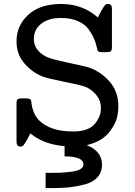

<svg xmlns="http://www.w3.org/2000/svg" viewBox="-20 -725 679 964"><path d="M63 -13.2V-210Q64 -224.1 69.6 -227.5Q75.2 -231 86.9 -231H107.9Q129.9 -231 134.8 -224.1Q136.7 -221.2 138.4 -204.1Q140.1 -187 148.7 -164.1Q157.2 -141.1 174.8 -122.1Q231 -64.9 347.2 -64.9Q422.4 -64.9 454.6 -101.6Q486.8 -138.2 486.8 -182.1Q486.8 -218.3 465.8 -245.1Q444.8 -272 416 -286.1Q395 -295.9 307.1 -313.5Q219.2 -331.1 193.8 -340.8Q140.6 -361.8 101.8 -407.5Q63 -453.1 63 -517.1Q63 -597.2 122.1 -651.1Q181.2 -705.1 287.1 -705.1Q395 -705.1 471.2 -637.2Q488.3 -671.4 498 -686.3Q507.8 -701.2 511.5 -703.1Q515.1 -705.1 522.9 -705.1Q542 -705.1 542 -681.2V-484.9Q541 -469.7 534.4 -466.3Q527.8 -462.9 500 -462.9H493.2Q476.1 -462.9 470.2 -470.2Q469.2 -471.2 465.1 -491.2Q460.9 -511.2 450.9 -533.7Q440.9 -556.2 423.3 -580.1Q405.8 -604 370.4 -619.4Q335 -634.8 286.1 -634.8Q223.1 -634.8 186.5 -605.5Q149.9 -576.2 149.9 -529.8Q149.9 -471.7 212.9 -439.9Q234.9 -428.7 323 -409.9Q411.1 -391.1 422.9 -387.2Q483.9 -367.2 529.1 -316.7Q574.2 -266.1 574.2 -191.9Q574.2 -162.1 566.7 -132.1Q559.1 -102.1 531.5 -65.4Q503.9 -28.8 458 -9.8Q446.8 -4.9 416 3.9Q492.2 34.7 492.2 102.1Q492.2 140.1 469 165.5Q445.8 190.9 403.8 201.4Q361.8 211.9 327.4 215.6Q293 219.2 248 219.2H209V143.1H221.2Q258.3 143.1 281.7 142.1Q305.2 141.1 336.2 137.5Q367.2 133.8 383.1 124.5Q398.9 115.2 398.9 101.1Q398.9 60.1 304.2 60.1V8.8Q198.2 0 132.8 -55.2Q103 2 94.2 7.8Q89.4 10.7 82 11.2Q63 10.7 63 -13.2Z"/></svg>

Font: CMU Concrete
Style: Bold
Weight: 700
Version: Version 0.7.0